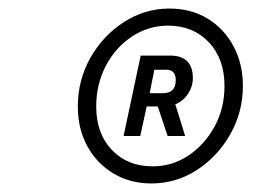

<svg xmlns="http://www.w3.org/2000/svg" viewBox="-20 -731 640 449"><path d="M334 -302Q284 -302 245 -325.5Q206 -349 184 -389.5Q162 -430 162 -482Q162 -544 191.5 -596Q221 -648 270 -679.5Q319 -711 376 -711Q427 -711 465.5 -687.5Q504 -664 526 -623Q548 -582 548 -530Q548 -469 518.5 -417Q489 -365 440.5 -333.5Q392 -302 334 -302ZM337 -342Q383 -342 421 -367.5Q459 -393 482 -435.5Q505 -478 505 -530Q505 -593 468.5 -632Q432 -671 373 -671Q327 -671 288.5 -645.5Q250 -620 227.5 -577Q205 -534 205 -482Q205 -419 241.5 -380.5Q278 -342 337 -342ZM269 -413 309 -601H378Q431 -601 431 -548Q431 -529 420 -512Q409 -495 390 -487L413 -413H372L349 -482H323L308 -413ZM368 -568H341L330 -513H361Q391 -513 391 -544Q391 -568 368 -568Z"/></svg>

Font: Red Hat Mono Medium
Style: Italic
Weight: 500
Italic angle: -12°
Monospace: yes
Designer: Pentagram, MCKL
Foundry: Pentagram, MCKL
Version: Version 1.023; ttfautohint (v1.8.3)